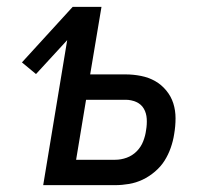

<svg xmlns="http://www.w3.org/2000/svg" viewBox="-20 -540 640 560"><path d="M106 0 176 -423 85 -324 44 -358 192 -520H276L243 -323H346Q369 -323 391.5 -318.5Q414 -314 432.5 -303.5Q451 -293 465 -276Q479 -259 485.5 -238.5Q492 -218 492 -195Q492 -172 488 -149Q485 -129 478 -109Q471 -89 460 -71.5Q449 -54 432 -39.5Q415 -25 396 -16Q377 -7 356.5 -3.5Q336 0 316 0ZM316 -74Q333 -74 349.5 -80Q366 -86 378.5 -98.5Q391 -111 397.5 -127.5Q404 -144 406 -160Q409 -177 408 -193.5Q407 -210 399.5 -223Q392 -236 377.5 -242.5Q363 -249 346 -249H231L202 -74Z"/></svg>

Font: Iosevka Custom Oblique
Style: Regular
Weight: 400
Italic angle: -9°
Designer: Belleve Invis
Foundry: Belleve Invis
Version: Version 27.0.1